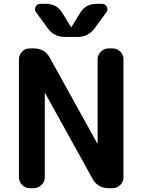

<svg xmlns="http://www.w3.org/2000/svg" viewBox="-20 -983 744 1003"><path d="M135 0Q112 0 95.5 -17Q79 -34 79 -57V-673Q79 -696 95.5 -713Q112 -730 135 -730H157Q214 -730 241 -680L488 -234Q488 -233 489 -233Q490 -233 490 -234V-673Q490 -696 507 -713Q524 -730 547 -730H569Q592 -730 608.5 -713Q625 -696 625 -673V-57Q625 -34 608.5 -17Q592 0 569 0H547Q490 0 463 -50L216 -496Q216 -497 215 -497Q214 -497 214 -496V-57Q214 -34 197 -17Q180 0 157 0ZM484 -963H512Q530 -963 538 -947.5Q546 -932 535 -918L475 -836Q442 -790 385 -790H319Q262 -790 229 -836L169 -918Q158 -932 166 -947.5Q174 -963 192 -963H220Q277 -963 306 -915L350 -843Q350 -842 352 -842Q354 -842 354 -843L398 -915Q427 -963 484 -963Z"/></svg>

Font: Rounded Mplus 1c Bold
Style: Bold
Weight: 700
Version: Version 1.059.20150529